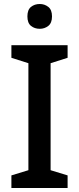

<svg xmlns="http://www.w3.org/2000/svg" viewBox="-20 -940 396 960"><path d="M318 0H37V-63L122 -89V-624L37 -651V-714H318V-651L233 -624V-89L318 -63ZM179 -920Q203 -920 221.5 -905.5Q240 -891 240 -858Q240 -825 221.5 -810.5Q203 -796 179 -796Q153 -796 135 -810.5Q117 -825 117 -858Q117 -891 135 -905.5Q153 -920 179 -920Z"/></svg>

Font: Noto Sans Sora Sompeng Medium
Style: Regular
Weight: 500
Designer: Monotype Design Team. David Williams.
Foundry: Monotype Imaging Inc.
Version: Version 2.101; ttfautohint (v1.8.4.7-5d5b)